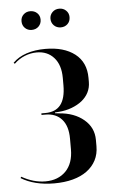

<svg xmlns="http://www.w3.org/2000/svg" viewBox="-50 -687 434 731"><g transform="rotate(-5 167.0 -321.5)"><path d="M127.8 9Q167.2 9 199 0.5Q230.8 -8 253.1 -24.4Q275.5 -40.8 287.8 -64.4Q300 -88 300 -117.8V-142.2Q300 -189.5 263.4 -220.1Q226.8 -250.8 168.8 -255L154 -256.8V-259.8L168.8 -260.8Q195.5 -262.8 218.2 -271.4Q241 -280 257.6 -293.2Q274.2 -306.5 283.4 -324.6Q292.5 -342.8 292.5 -364.2V-379.8Q292.5 -439.5 250.8 -471.8Q209 -504 138 -504Q98 -504 66.1 -493.4Q34.2 -482.8 13.5 -461.8L17.8 -457.8Q36.2 -475.5 58.6 -484.5Q81 -493.5 104.5 -493.5Q145.5 -493.5 170.2 -465.6Q195 -437.8 195 -388V-360Q195 -309.8 175.5 -285.2Q156 -260.8 117.2 -260.8H102V-254.8H117.2Q157 -254.8 179.6 -229.2Q202.2 -203.8 202.2 -155.5V-114.8Q202.2 -88.2 194.9 -67.1Q187.5 -46 173 -31.2Q158.5 -16.5 139 -9Q119.5 -1.5 95.2 -1.5Q72.2 -1.5 49.6 -8Q27 -14.5 4.5 -27.2L1.5 -22.2Q26.2 -7 58.1 1Q90 9 127.8 9ZM57.2 -616.8Q57.2 -600.8 67.6 -590.6Q78 -580.5 93.2 -580.5Q109.5 -580.5 119.9 -590.9Q130.2 -601.2 130.2 -616.8Q130.2 -632 119.8 -642Q109.2 -652 93.2 -652Q78 -652 67.6 -642Q57.2 -632 57.2 -616.8ZM167.8 -616.8Q167.8 -601.5 178.1 -591Q188.5 -580.5 204.5 -580.5Q220 -580.5 230.4 -590.5Q240.8 -600.5 240.8 -616.8Q240.8 -632 230.2 -642Q219.8 -652 204.5 -652Q188.5 -652 178.1 -641.6Q167.8 -631.2 167.8 -616.8Z"/></g></svg>

Font: Moniqa Black
Style: Regular
Weight: 900
Designer: Rajesh Rajput
Foundry: Rajesh Rajput
Version: Version 1.000